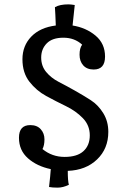

<svg xmlns="http://www.w3.org/2000/svg" viewBox="-20 -769 590 881"><path d="M175 -85Q219 -49 276.5 -49Q334 -49 363 -75.5Q392 -102 392 -148Q392 -194 360 -227Q328 -260 282.5 -282Q237 -304 192 -328.5Q147 -353 115 -394Q83 -435 83 -497Q83 -559 123.5 -601Q164 -643 236 -652Q234 -709 232 -736Q254 -749 294 -749Q304 -749 323 -746Q319 -712 313 -652Q375 -642 418.5 -605.5Q462 -569 462 -509.5Q462 -450 410 -450Q379 -450 362 -469Q345 -488 345 -518Q345 -548 357 -564Q322 -596 271 -596Q220 -596 194.5 -570Q169 -544 169 -505Q169 -466 192 -438.5Q215 -411 249 -393.5Q283 -376 323 -353.5Q363 -331 397 -309Q431 -287 454 -249.5Q477 -212 477 -164Q477 -87 425.5 -37.5Q374 12 291 15Q291 61 296 79Q269 92 244.5 92Q220 92 205 89Q211 38 213 7Q150 -6 108.5 -42.5Q67 -79 67 -137Q67 -195 119 -195Q150 -195 167 -176Q184 -157 184 -129.5Q184 -102 175 -85Z"/></svg>

Font: Port Lligat Slab
Style: Regular
Weight: 400
Designer: Dario Muhafara, Eduardo Rodriguez Tunni
Foundry: Tipo
Version: Version 1.002